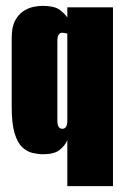

<svg xmlns="http://www.w3.org/2000/svg" viewBox="-20 -520 431 656"><path d="M210 116V-41Q202 -22 183.5 -7.5Q165 7 127 7Q110 7 91 2.5Q72 -2 56 -17Q40 -32 30 -64.5Q20 -97 20 -154V-391Q20 -428 31.5 -449.5Q43 -471 60 -482Q77 -493 94.5 -496.5Q112 -500 125 -500Q165 -500 183 -487Q201 -474 210 -460V-495H366V116ZM193 -80Q197 -80 200 -81.5Q203 -83 205.5 -86.5Q208 -90 209 -95.5Q210 -101 210 -110V-405Q210 -405 208.5 -405.5Q207 -406 204.5 -406.5Q202 -407 199 -407.5Q196 -408 193 -408Q189 -408 186 -406.5Q183 -405 180.5 -401.5Q178 -398 177 -392.5Q176 -387 176 -378V-110Q176 -101 177 -95.5Q178 -90 180.5 -86.5Q183 -83 186 -81.5Q189 -80 193 -80Z"/></svg>

Font: Alumni Sans Black
Style: Regular
Weight: 900
Designer: Robert E. Leuschke
Foundry: Robert E. Leuschke
Version: Version 1.018